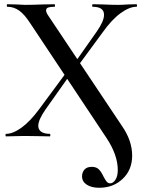

<svg xmlns="http://www.w3.org/2000/svg" viewBox="-20 -645 689 908"><path d="M368 189Q368 170 379.5 157Q391 144 414 144Q436 144 448 156.5Q460 169 470 191Q478 206 484.5 214Q491 222 501 222Q515 222 526 205Q537 188 537 159Q537 87 482 5L123 -535Q96 -577 70.5 -595Q45 -613 15 -613Q12 -613 12 -619Q12 -625 15 -625L56 -624Q84 -622 97 -622Q131 -622 183 -624L238 -625Q240 -625 240 -619Q240 -613 238 -613Q218 -613 208 -609.5Q198 -606 198 -596Q198 -586 207 -573L557 -49Q605 20 605 91Q605 158 560.5 200.5Q516 243 449 243Q413 243 390.5 228.5Q368 214 368 189ZM9 -12Q41 -12 82 -41.5Q123 -71 167 -131L300 -311L316 -298L195 -127Q161 -78 161 -50Q161 -32 175 -22Q189 -12 216 -12Q218 -12 218 -6Q218 0 216 0Q184 0 167 -1L95 -2L49 -1Q37 0 9 0Q6 0 6 -6Q6 -12 9 -12ZM318 -326 437 -495Q472 -545 472 -575Q472 -613 418 -613Q416 -613 416 -619Q416 -625 418 -625L467 -624Q507 -622 539 -622Q559 -622 585 -624L625 -625Q628 -625 628 -619Q628 -613 625 -613Q592 -613 550 -582.5Q508 -552 464 -490L334 -313Z"/></svg>

Font: Cormorant SC SemiBold
Style: Regular
Weight: 600
Designer: Christian Thalmann (Catharsis Fonts)
Foundry: Catharsis Fonts
Version: Version 4.000